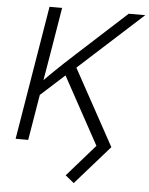

<svg xmlns="http://www.w3.org/2000/svg" viewBox="-61 -778 809 1039"><g transform="rotate(5 343.0 -258.5)"><path d="M130.9 -226.1 141.1 -303.2Q172.9 -335.4 203.1 -365.2Q233.4 -395 264.4 -424.1Q295.4 -453.1 328.1 -482.9L595.7 -727.5H685.5L323.7 -398.4L318.4 -396.5ZM44.9 0 165.5 -727.5H233.9L191.9 -474.1L164.1 -310.5L159.2 -275.4L113.3 0ZM378.9 211.4 332 173.3 483.9 0 274.9 -381.8 327.1 -433.6 564.9 0Z"/></g></svg>

Font: Inter 20pt Light
Style: Italic
Weight: 300
Italic angle: -9.3988°
Version: Version 4.001;git-66647c0bb